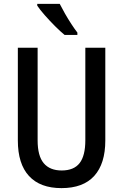

<svg xmlns="http://www.w3.org/2000/svg" viewBox="-20 -960 634 990"><path d="M523 -236Q523 -116 466 -53Q409 10 297 10Q187 10 129.5 -52.5Q72 -115 72 -236V-714H174V-236Q174 -156 205.5 -118.5Q237 -81 298 -81Q361 -81 390.5 -119Q420 -157 420 -237V-714H523ZM288 -940Q299 -918 315 -890Q331 -862 348 -836Q365 -810 379 -792V-780H313Q292 -797 264 -825Q236 -853 210.5 -882Q185 -911 172 -931V-940Z"/></svg>

Font: Noto Sans Hebrew Condensed Medium
Style: Regular
Weight: 500
Width: 3
Designer: Monotype Design Team
Foundry: Monotype Imaging Inc.
Version: Version 2.004; ttfautohint (v1.8.4.7-5d5b)